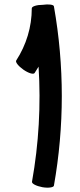

<svg xmlns="http://www.w3.org/2000/svg" viewBox="-20 -838 366 876"><path d="M138 -505C144 -514 150 -524 156 -534C167 -359 157 -182 126 -9C124 0 146 11 173 16C201 21 225 17 226 9C274 -262 274 -538 226 -809C225 -817 202 -820 175 -816C148 -816 125 -809 125 -800C125 -715 100 -633 54 -562C49 -555 64 -536 87 -520C110 -504 133 -497 138 -505Z"/></svg>

Font: Nupuram Condensed Medium
Style: Regular
Weight: 500
Width: 3
Designer: Santhosh Thottingal (santhosh.thottingal@gmail.com)
Foundry: SMC
Version: Version 1.000